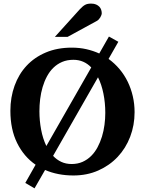

<svg xmlns="http://www.w3.org/2000/svg" viewBox="-20 -949 796 1056"><path d="M577.1 -625Q610.8 -600.6 637.5 -568.8Q664.1 -537.1 682.4 -499.5Q700.7 -461.9 710.4 -419.7Q720.2 -377.4 720.2 -332Q720.2 -260.3 696 -197Q671.9 -133.8 627.4 -86.4Q583 -39.1 521 -11.5Q459 16.1 383.8 16.1Q340.8 16.1 301.8 8.5Q262.7 1 228 -14.2L169.9 86.9L119.1 57.1L175.8 -43Q111.3 -87.4 74.2 -162.4Q37.1 -237.3 37.1 -339.8Q37.1 -413.6 60.1 -477.3Q83 -541 126.2 -587.4Q169.4 -633.8 232.2 -660.4Q294.9 -687 375 -687Q417.5 -687 455.1 -678.5Q492.7 -669.9 525.9 -654.8L579.1 -748L630.9 -719.2ZM272 -91.8Q291.5 -70.8 316.9 -58.8Q342.3 -46.9 374 -46.9Q407.2 -46.9 434.1 -58.8Q460.9 -70.8 481.4 -91.3Q502 -111.8 516.6 -139.2Q531.2 -166.5 540.8 -197.8Q550.3 -229 554.7 -262.5Q559.1 -295.9 559.1 -328.1Q559.1 -383.8 548.8 -434.3Q538.6 -484.9 519 -523.9ZM481.9 -578.1Q462.4 -598.6 437.7 -609.4Q413.1 -620.1 383.8 -620.1Q349.1 -620.1 321.8 -608.4Q294.4 -596.7 273.7 -576.4Q252.9 -556.2 238.3 -528.8Q223.6 -501.5 214.4 -470Q205.1 -438.5 200.9 -404.5Q196.8 -370.6 196.8 -336.9Q196.8 -285.6 206.1 -236.3Q215.3 -187 234.9 -146ZM539.6 -876.5Q539.6 -871.6 537.4 -865.5Q535.2 -859.4 531.7 -853.5Q528.3 -847.7 523.4 -842.5Q518.6 -837.4 513.7 -834.5L351.6 -746.1H281.7L418.5 -897.5Q427.2 -906.7 434.3 -912.8Q441.4 -918.9 448.5 -922.6Q455.6 -926.3 463.4 -927.7Q471.2 -929.2 481.4 -929.2Q497.6 -929.2 508.5 -924.3Q519.5 -919.4 526.6 -911.9Q533.7 -904.3 536.6 -894.8Q539.6 -885.3 539.6 -876.5Z"/></svg>

Font: Charis SIL Afr
Style: Bold
Weight: 700
Foundry: SIL International
Version: Version 5.000